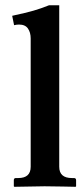

<svg xmlns="http://www.w3.org/2000/svg" viewBox="-20 -718 313 739"><path d="M98.1 -570.3Q98.1 -592.8 87.6 -608.2Q77.1 -623.5 53.2 -623.5Q44.4 -623.5 34.2 -621.1L26.9 -657.2Q81.1 -668.9 109.1 -677Q137.2 -685.1 168.9 -697.8H208V-76.2Q208 -32.7 256.8 -32.7H264.6Q272.9 -32.7 272.9 -24.4V-1L271 1L223.6 0Q175.8 -1 151.4 -1L35.2 1L33.2 -1V-24.4Q33.2 -32.7 41 -32.7H50.3Q98.1 -32.7 98.1 -76.2Z"/></svg>

Font: LL2
Style: Bold
Weight: 700
Designer: Philipp H. Poll
Foundry: Philipp H. Poll
Version: Version 2.7.x